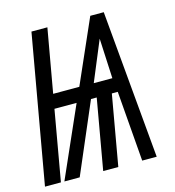

<svg xmlns="http://www.w3.org/2000/svg" viewBox="-120 -816 828 908"><g transform="rotate(-15 294.0 -362.5)"><path d="M116.5 -725H194.5L139.5 -414H267.5L404.5 -725H470.5L535.5 0H464.5L437 -344H408L347.5 0H273.5L334 -344H306L158.5 0H83.5L235.5 -344H127L66.5 0H-11.5ZM429 -413 419.5 -609 338 -413Z"/></g></svg>

Font: JuliaMono SemiBold
Style: Italic
Weight: 600
Italic angle: -9°
Monospace: yes
Designer: cormullion
Foundry: corm
Version: Version 0.056; ttfautohint (v1.8.4)